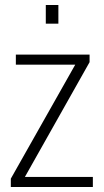

<svg xmlns="http://www.w3.org/2000/svg" viewBox="-20 -743 414 763"><path d="M23 0V-33L279 -486H43V-526H336V-496L79 -40H349V0ZM162 -649V-723H212V-649Z"/></svg>

Font: Archivo Condensed Thin
Style: Regular
Weight: 250
Width: 3
Designer: Hector Gatti
Foundry: Omnibus-Type
Version: Version 2.001